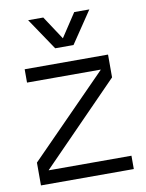

<svg xmlns="http://www.w3.org/2000/svg" viewBox="-82 -778 638 837"><g transform="rotate(-10 237.0 -359.5)"><path d="M31 0V-101L375 -451V-452H49V-511H418V-410L76 -60V-59H442V0ZM196 -578 101 -719H168L253 -590H220L305 -719H372L277 -578Z"/></g></svg>

Font: TikTok Sans 24pt Light
Style: Regular
Weight: 300
Version: Version 4.000